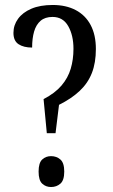

<svg xmlns="http://www.w3.org/2000/svg" viewBox="-20 -744 452 771"><path d="M168 -209 155 -346Q201 -370 227 -400.5Q253 -431 264 -468Q275 -505 275 -548Q275 -602 254 -639Q233 -676 191 -676Q161 -676 143 -660.5Q125 -645 117 -617.5Q109 -590 109 -553Q75 -553 54.5 -566.5Q34 -580 34 -612Q34 -643 52.5 -668.5Q71 -694 106 -709Q141 -724 192 -724Q245 -724 284 -703.5Q323 -683 344 -643.5Q365 -604 365 -547Q365 -492 349 -451Q333 -410 300 -379Q267 -348 217 -323L203 -209ZM185 7Q164 7 149.5 -6.5Q135 -20 135 -55Q135 -90 149.5 -103.5Q164 -117 185 -117Q207 -117 222.5 -103.5Q238 -90 238 -55Q238 -20 222.5 -6.5Q207 7 185 7Z"/></svg>

Font: Noto Serif Khmer ExtraCondensed
Style: Regular
Weight: 400
Width: 2
Designer: Danh Hong and the Monotype Design Team
Foundry: Monotype Imaging Inc.
Version: Version 2.004